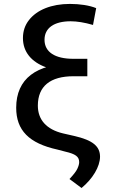

<svg xmlns="http://www.w3.org/2000/svg" viewBox="-20 -757 587 970"><path d="M465.9 -715.9C432.2 -729.8 383.2 -737.2 333.5 -737.2C239.3 -737.2 165.8 -706.7 126.1 -655.2C105.8 -629.3 95.9 -599.1 95.9 -564.6C95.9 -495 138.5 -443.5 214.1 -416.5C251.8 -402.7 296.2 -396 347.7 -396H421.2V-459.9H350.5C257.8 -459.9 204.9 -494 204.9 -556.1C204.9 -615.1 252.5 -649.5 337 -649.5C369 -649.5 406.6 -643.5 449.9 -631ZM348.4 -435C163.4 -435 61.8 -358.7 61.8 -212.7C61.8 -98.7 126.4 -33 269.9 -1.4L310.4 9.2C361.2 21 380 34.1 380 62.1C380 71 377.1 81.7 371.1 94.8C365.1 108 351.9 125.4 331 147.4L392 192.8C448.9 145.6 484.7 85.2 485.4 35.2C485.4 -17.8 449.2 -48.7 354.4 -70.3L298.3 -83.1C214.8 -103 171.2 -152 171.2 -223.4C171.2 -321.7 234.4 -371.8 351.2 -371.8H421.2V-435Z"/></svg>

Font: Inter 465
Style: Regular
Weight: 400
Designer: Rasmus Andersson
Foundry: rsms
Version: Version 3.019;Glyphs 3.1.2 (3151)